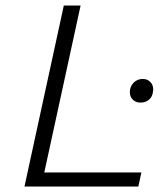

<svg xmlns="http://www.w3.org/2000/svg" viewBox="-20 -678 598 698"><path d="M494 -51 483 0H69L212 -658H273L141 -51ZM452 -343Q452 -363 465.5 -377Q479 -391 499 -391Q516 -391 526.5 -380Q537 -369 537 -353Q537 -347 536 -344Q534 -326 521.5 -315.5Q509 -305 491 -305Q474 -305 463 -315.5Q452 -326 452 -343Z"/></svg>

Font: Ysabeau Semilight
Style: Italic
Weight: 300
Italic angle: -12°
Designer: Christian Thalmann (Catharsis Fonts)
Version: Version 0.003